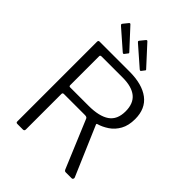

<svg xmlns="http://www.w3.org/2000/svg" viewBox="-268 -1093 1224 1224"><g transform="rotate(45 344.5 -481.0)"><path d="M616 -17Q618 -11 615 -5.5Q612 0 606 0H551Q542 0 537 -11L402 -334Q398 -345 380 -345H191Q184 -345 181.5 -342Q179 -339 179 -334V-14Q179 0 166 0H117Q109 0 106.5 -3Q104 -6 104 -12V-730Q104 -742 115 -742H385Q499 -742 562 -694.5Q625 -647 625 -553Q625 -495 603 -455.5Q581 -416 546.5 -393Q512 -370 477 -360Q470 -359 473 -351L616 -17ZM354 -403Q450 -403 498.5 -436.5Q547 -470 547 -545Q547 -616 505 -650Q463 -684 382 -684H192Q179 -684 179 -675V-414Q179 -403 188 -403H354ZM164 -958Q170 -965 176 -959L297 -828Q303 -822 296 -816L283 -799Q280 -794 276.5 -794Q273 -794 268 -798L141 -909Q135 -915 134.5 -918Q134 -921 138 -926ZM317 -958Q323 -965 329 -959L449 -828Q456 -822 449 -816L436 -799Q433 -794 429.5 -794Q426 -794 421 -798L294 -909Q287 -915 287 -918Q287 -921 291 -926Z"/></g></svg>

Font: Libre Franklin Thin Light
Style: Regular
Weight: 300
Version: Version 3.000